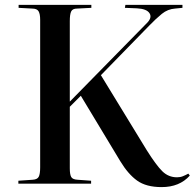

<svg xmlns="http://www.w3.org/2000/svg" viewBox="-20 -750 795 784"><path d="M640 14Q577 14 540 -12.5Q503 -39 471 -92L310 -359L265 -314V-63Q265 -37 271 -27Q277 -17 297 -16L352 -12V0H55V-12L113 -16Q132 -17 138 -28Q144 -39 144 -67V-669Q144 -693 137.5 -704Q131 -715 111 -715L56 -718V-730H353V-718L295 -715Q276 -715 270.5 -703Q265 -691 265 -664V-335L580 -656Q602 -678 590.5 -696Q579 -714 539 -716L490 -718L492 -730H725V-718L695 -715Q665 -713 641 -693.5Q617 -674 590 -646L392 -443L579 -137Q618 -75 643 -50.5Q668 -26 703 -26Q716 -26 727 -30.5Q738 -35 749 -41L755 -33Q713 14 640 14Z"/></svg>

Font: Literata 72pt Medium
Style: Regular
Weight: 500
Designer: Latin by Veronika Burian and Jose Scaglione. Greek by Irene Vlachou. Cyrillic by Vera Evstafieva.
Foundry: TypeTogether
Version: Version 3.002